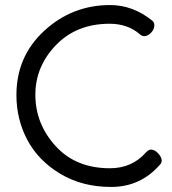

<svg xmlns="http://www.w3.org/2000/svg" viewBox="-20 -731 680 760"><path d="M45 -355Q45 -508 155.5 -609.5Q266 -711 416 -711Q506 -711 583 -649Q591 -642 591 -631Q591 -615 578 -601.5Q565 -588 551 -588Q541 -588 534 -595Q486 -637 414 -637Q283 -637 201.5 -552.5Q120 -468 120 -356Q120 -241 200 -153Q280 -65 415 -65Q503 -65 558 -128Q569 -139 577 -139Q592 -139 606 -124Q620 -109 620 -95Q620 -86 613 -79Q536 9 420 9Q305 9 218 -43.5Q131 -96 88 -177.5Q45 -259 45 -355Z"/></svg>

Font: Happy Monkey
Style: Regular
Weight: 400
Version: Version 1.001